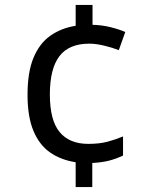

<svg xmlns="http://www.w3.org/2000/svg" viewBox="-20 -744 612 774"><path d="M353 -644Q391 -643 425.5 -634.5Q460 -626 485 -615L459 -542Q433 -552 400 -560Q367 -568 340 -568Q258 -568 219.5 -517.5Q181 -467 181 -363Q181 -259 220.5 -211.5Q260 -164 336 -164Q380 -164 412.5 -172.5Q445 -181 476 -194V-117Q449 -104 420 -96.5Q391 -89 352 -87V10H285V-90Q226 -99 182.5 -129Q139 -159 115 -216Q91 -273 91 -362Q91 -453 115 -511Q139 -569 183 -600Q227 -631 285 -640V-724H353Z"/></svg>

Font: Noto Sans Mende Kikakui
Style: Regular
Weight: 400
Designer: Monotype Design Team
Foundry: Monotype Imaging Inc.
Version: Version 2.003; ttfautohint (v1.8.4.7-5d5b)